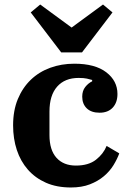

<svg xmlns="http://www.w3.org/2000/svg" viewBox="-20 -818 575 850"><path d="M294 12Q231 12 183.5 -9Q136 -30 103.5 -67Q71 -104 54.5 -154Q38 -204 38 -263Q38 -329 59 -379.5Q80 -430 116.5 -465Q153 -500 202.5 -518Q252 -536 309 -536Q401 -536 450.5 -498Q500 -460 500 -402Q500 -364 479 -341.5Q458 -319 421 -319Q384 -319 364 -338.5Q344 -358 344 -390Q344 -416 357.5 -433Q371 -450 388 -458V-464Q378 -467 364.5 -470Q351 -473 328 -473Q267 -473 233 -434.5Q199 -396 199 -324V-220Q199 -154 230 -119.5Q261 -85 316 -85Q372 -85 405 -111Q438 -137 452 -172L508 -139Q499 -114 482.5 -87Q466 -60 440 -38Q414 -16 378 -2Q342 12 294 12ZM116 -763 158 -798 297 -696 436 -798 478 -763 343 -586H251Z"/></svg>

Font: IBM Plex Serif
Style: Bold
Weight: 700
Designer: Mike Abbink, Paul van der Laan, Pieter van Rosmalen
Foundry: Bold Monday
Version: Version 2.008